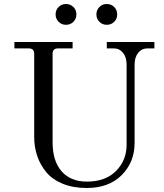

<svg xmlns="http://www.w3.org/2000/svg" viewBox="-20 -922 820 960"><path d="M514 -902Q536 -902 551 -887Q566 -872 566 -850Q566 -828 551 -813Q536 -798 514 -798Q492 -798 477 -813Q462 -828 462 -850Q462 -872 477 -887Q492 -902 514 -902ZM310 -902Q332 -902 347 -887Q362 -872 362 -850Q362 -828 347 -813Q332 -798 310 -798Q288 -798 273 -813Q258 -828 258 -850Q258 -872 273 -887Q288 -902 310 -902ZM414 18Q345 18 293 -3.5Q241 -25 211 -61.5Q181 -98 166 -142.5Q151 -187 151 -237V-653Q151 -680 124 -680H52V-712H343V-680H270Q243 -680 243 -653V-210Q243 -117 288 -65.5Q333 -14 414 -14Q508 -14 560.5 -67.5Q613 -121 613 -198V-599Q613 -636 595 -658Q577 -680 549 -680H514V-712H752V-680H717Q689 -680 671 -658Q653 -636 653 -599V-208Q653 -111 588.5 -46.5Q524 18 414 18Z"/></svg>

Font: Old Standard TT
Style: Regular
Weight: 400
Designer: Alexey Kryukov <alexios@thessalonica.org.ru>
Version: Version 2.2